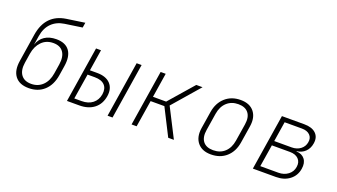

<svg xmlns="http://www.w3.org/2000/svg" viewBox="-63 -1256 3127 1782"><g transform="rotate(20 1500.0 -365.0)"><path d="M255 10Q163 10 120 -45.5Q77 -101 93 -200L136 -475Q170 -685 365 -714L543 -740L535 -690L365 -665Q289 -654 240.5 -606Q192 -558 179 -475L165 -386Q183 -443 229 -474Q275 -505 344 -505Q434 -505 474 -450.5Q514 -396 498 -295L483 -200Q467 -100 407 -45Q347 10 255 10ZM263 -35Q331 -35 376 -79Q421 -123 433 -200L448 -295Q460 -373 429 -417.5Q398 -462 330 -462Q260 -462 215 -416Q170 -370 158 -295L143 -200Q131 -123 163 -79Q195 -35 263 -35Z M631 0 718 -550H767L734 -340H806Q893 -340 936.5 -294Q980 -248 968 -170Q955 -89 898.5 -44.5Q842 0 752 0ZM1032 0 1119 -550H1168L1081 0ZM687 -45H759Q825 -45 867 -78Q909 -111 919 -170Q928 -229 896.5 -262Q865 -295 799 -295H727Z M1269 0 1356 -550H1406L1368 -309H1498L1708 -550H1770L1541 -286L1687 0H1631L1497 -264H1361L1319 0Z M2054 10Q1966 10 1921.5 -44.5Q1877 -99 1891 -190L1918 -360Q1933 -452 1993.5 -506Q2054 -560 2145 -560Q2234 -560 2278 -505.5Q2322 -451 2308 -360L2281 -190Q2266 -97 2206 -43.5Q2146 10 2054 10ZM2061 -34Q2130 -34 2174.5 -75Q2219 -116 2231 -190L2258 -360Q2270 -434 2238 -475Q2206 -516 2138 -516Q2070 -516 2025 -475Q1980 -434 1968 -360L1941 -190Q1929 -116 1960.5 -75Q1992 -34 2061 -34Z M2467 0 2554 -550H2775Q2851 -550 2890 -513Q2929 -476 2918 -412Q2910 -361 2876.5 -328.5Q2843 -296 2793 -291V-288Q2848 -286 2876 -249.5Q2904 -213 2894 -153Q2883 -83 2829 -41.5Q2775 0 2695 0ZM2566 -308H2737Q2789 -308 2824.5 -335Q2860 -362 2867 -406Q2875 -450 2847.5 -477.5Q2820 -505 2768 -505H2597ZM2524 -45H2702Q2758 -45 2797.5 -75Q2837 -105 2844 -154Q2852 -203 2822.5 -233Q2793 -263 2737 -263H2559Z"/></g></svg>

Font: JetBrains Mono NL Thin
Style: Italic
Weight: 100
Italic angle: -9°
Monospace: yes
Designer: Philipp Nurullin, Konstantin Bulenkov
Foundry: JetBrains
Version: Version 2.305; ttfautohint (v1.8.4.7-5d5b)